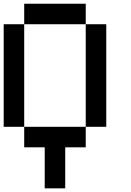

<svg xmlns="http://www.w3.org/2000/svg" viewBox="-20 -798 707 1040"><path d="M111.1 -111.1H0V-666.7H111.1ZM222.2 0H111.1V-111.1H444.4V0H333.3V222.2H222.2ZM444.4 -666.7H111.1V-777.8H444.4ZM555.6 -111.1H444.4V-666.7H555.6Z"/></svg>

Font: Pixeloid Mono
Style: Regular
Weight: 400
Monospace: yes
Designer: GGBotNet
Foundry: GGBotNet
Version: 0.5